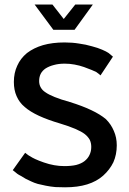

<svg xmlns="http://www.w3.org/2000/svg" viewBox="-20 -797 558 831"><path d="M207 -777.3Q187.5 -777.3 129.9 -777.3Q150.4 -750 210.9 -668Q234.4 -668 302.7 -668Q322.3 -695.3 381.8 -777.3Q363.3 -777.3 305.7 -777.3Q293.9 -761.7 255.9 -714.8Q244.1 -730.5 207 -777.3ZM35.2 -60.5Q37.1 -59.6 43.9 -53.7Q47.9 -49.8 54.7 -44.9Q61.5 -40 71.3 -35.2Q80.1 -29.3 90.8 -23.4Q102.5 -17.6 115.2 -11.7Q127 -5.9 143.6 -1Q159.2 2.9 178.7 6.8Q198.2 10.7 219.7 12.7Q240.2 13.7 261.7 13.7Q316.4 13.7 357.4 1Q398.4 -11.7 426.8 -37.1Q455.1 -62.5 470.7 -94.7Q485.4 -127.9 485.4 -168Q485.4 -202.1 472.7 -230.5Q460.9 -258.8 438.5 -281.2Q414.1 -301.8 375 -320.3Q335.9 -338.9 282.2 -355.5Q243.2 -366.2 216.8 -377Q190.4 -387.7 176.8 -397.5Q163.1 -406.2 156.2 -418.9Q149.4 -430.7 149.4 -446.3Q149.4 -463.9 156.2 -477.5Q163.1 -491.2 177.7 -501Q193.4 -510.7 212.9 -515.6Q233.4 -521.5 259.8 -521.5Q282.2 -521.5 302.7 -517.6Q324.2 -513.7 343.8 -506.8Q363.3 -499 377 -494.1Q389.6 -488.3 396.5 -485.4Q402.3 -480.5 407.2 -477.5Q412.1 -473.6 415 -470.7Q432.6 -498 468.8 -551.8Q463.9 -555.7 450.2 -567.4Q440.4 -574.2 421.9 -582Q404.3 -589.8 377.9 -596.7Q351.6 -604.5 322.3 -608.4Q293 -613.3 259.8 -613.3Q207 -613.3 166 -601.6Q126 -589.8 96.7 -567.4Q68.4 -543.9 54.7 -512.7Q40 -481.4 40 -442.4Q40 -407.2 51.8 -380.9Q63.5 -353.5 86.9 -334Q110.4 -313.5 148.4 -295.9Q186.5 -278.3 239.3 -262.7Q278.3 -251 305.7 -239.3Q333 -227.5 346.7 -216.8Q360.4 -206.1 368.2 -192.4Q375 -178.7 375 -161.1Q375 -141.6 367.2 -126Q360.4 -111.3 345.7 -99.6Q332 -88.9 309.6 -83Q288.1 -78.1 258.8 -78.1Q236.3 -78.1 214.8 -82Q192.4 -85.9 169.9 -93.8Q147.5 -101.6 132.8 -108.4Q118.2 -115.2 111.3 -120.1Q103.5 -124 97.7 -128.9Q92.8 -132.8 88.9 -135.7Q71.3 -111.3 35.2 -60.5Z"/></svg>

Font: TextaAlt
Style: Bold
Weight: 400
Designer: Daniel Hernandez & Miguel Hernandez
Version: Version 1.005;com.myfonts.easy.latinotype.texta.alt-bold.wfk